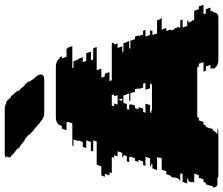

<svg xmlns="http://www.w3.org/2000/svg" viewBox="-88 -874 960 827"><g transform="rotate(-90 392.5 -460.0)"><path d="M767 -54 774 -34H757L759 -29Q759 -28 759.5 -26.5Q760 -25 760 -24H754V-22Q754 -10 745 -4H746Q741 0 733 0H548Q541 0 536.5 -1.5Q532 -3 527 -4Q519 -8 515 -13.5Q511 -19 509 -24H514V-25L512 -29L510 -34H527L520 -54H501L498 -64H539L532 -84H520L517 -91H302L300 -84H288L281 -64H270L266 -54H260L253 -34H254L252 -29L251 -25L250 -24H245Q243 -19 239 -13.5Q235 -8 227 -4H257Q253 -3 248 -1.5Q243 0 236 0H51Q43 0 39 -4H9Q-1 -11 -1 -22V-24H5Q5 -27 6 -29L7 -34H6L13 -54H19L23 -64H34L41 -84H52L59 -104H20L24 -114H21L26 -129H36L38 -134H16L23 -154H57L60 -164H29L31 -169H36L43 -189H40L45 -204H49L56 -224H69L74 -239L76 -244H126L128 -249H125L130 -264H74L81 -284H99L101 -289H90L92 -294H124L131 -314H92L96 -324H111L118 -344H109L114 -359H125L132 -379H129L131 -384H108L112 -394H134L139 -409H129L130 -414H148L155 -434H133L138 -449H127L130 -459H61L64 -469H51L58 -489H45L51 -504H90L97 -524H197L202 -539H154L158 -549H195L202 -569H169L174 -584H195L202 -604H199L206 -624H178L179 -629H275L282 -649H279L281 -654H246L250 -667L253 -674H263L269 -684H266Q271 -691 280 -695.5Q289 -700 302 -700H519Q532 -700 541 -695.5Q550 -691 555 -684H559L565 -674H555Q557 -670 557 -667L562 -654H597L598 -649H601L608 -629H513L515 -624H543L550 -604H553L560 -584H539L544 -569H577L584 -549H547L551 -539H599L604 -524H504L511 -504H472L477 -489H489L496 -469H457L461 -459H620L623 -449H615L620 -434H600L607 -414H583L584 -409H620L625 -394H626L630 -384H597L599 -379H631L638 -359H649L654 -344H651L658 -324H674L678 -314H649L656 -294H676L677 -289H672L674 -284H656L662 -264H719L724 -249H727L729 -244H678L680 -239H681L686 -224H673L680 -204H675L681 -189H684L691 -169H686L688 -164H719L723 -154H688L695 -134H717L719 -129H709L715 -114H717L721 -104H760L767 -84H779L786 -64H745L748 -54ZM349 -449H361L356 -434H397L392 -449H400L397 -459H352ZM382 -414 377 -431 372 -414ZM322 -294 320 -289H331L330 -286H443L442 -289H447L446 -294H426L420 -314H449L446 -324H429L423 -344H426L422 -359H411L405 -379H373L371 -384H404L401 -394H400L395 -409H363L359 -394H337L334 -384H356L355 -379H358L352 -359H341L336 -344H345L339 -324H324L321 -314H360L354 -294ZM485 -769H486V-766Q486 -759 481 -754H479Q475 -750 467 -750H320Q313 -750 308 -751.5Q303 -753 298 -754H301Q295 -756 290.5 -759.5Q286 -763 281 -767L279 -769H277L271 -774H272L260 -784H261L236 -804H237L225 -814H230L206 -834H202L178 -854H176L164 -864H168L156 -874H155L138 -888Q137 -890 136 -891.5Q135 -893 135 -894H130Q129 -896 129 -900Q129 -909 134 -914H126Q131 -920 141 -920H337Q352 -920 360 -914H367Q370 -912 373.5 -909Q377 -906 381 -901L387 -894H391L408 -874L417 -864H412L420 -854H422L439 -834H442L458 -814H454L462 -804H461L481 -779Q482 -778 484 -774H483Z"/></g></svg>

Font: Rubik Glitch
Style: Regular
Weight: 400
Designer: Hubert and Fischer, NaN
Foundry: Hubert and Fischer, NaN
Version: Version 2.200